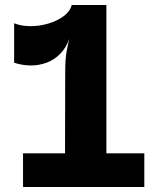

<svg xmlns="http://www.w3.org/2000/svg" viewBox="-20 -747 640 767"><path d="M239.5 -38.5 240.5 -460Q240.5 -509 245.8 -539.5Q251 -570 257 -592.5L266.5 -727H405V-38.5ZM72 0V-134.5H556.5V0ZM36.5 -496.5V-654Q65.5 -642.5 102 -642.5Q138.5 -642.5 173.5 -653Q208.5 -663.5 234 -682.2Q259.5 -701 266.5 -727L257 -592.5Q244 -556 220.8 -532.2Q197.5 -508.5 167.2 -497Q137 -485.5 103.5 -485.5Q70 -485.5 36.5 -496.5Z"/></svg>

Font: Spline Sans Mono
Style: Bold
Weight: 700
Designer: Eben Sorkin, Mirko Velimirovic
Foundry: Sorkin Type
Version: Version 1.004